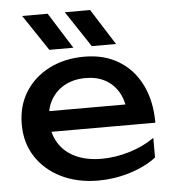

<svg xmlns="http://www.w3.org/2000/svg" viewBox="-56 -850 821 915"><g transform="rotate(-5 355.0 -392.5)"><path d="M378 14Q279 14 202 -23.5Q125 -61 81 -128Q37 -195 37 -284Q37 -372 78.5 -438.5Q120 -505 193.5 -542.5Q267 -580 362 -580Q457 -580 526.5 -537.5Q596 -495 634 -418Q672 -341 672 -237H139V-336H607L542 -299Q539 -355 515.5 -395Q492 -435 452.5 -456.5Q413 -478 359 -478Q302 -478 259.5 -455Q217 -432 193 -390.5Q169 -349 169 -292Q169 -229 197.5 -183Q226 -137 278.5 -112.5Q331 -88 403 -88Q468 -88 536 -108.5Q604 -129 656 -166V-72Q604 -32 529.5 -9Q455 14 378 14ZM409 -799 518 -627H402L288 -799ZM206 -799 314 -627H199L84 -799Z"/></g></svg>

Font: Unbounded
Style: Regular
Weight: 400
Designer: Luke Prowse, Jean-Baptiste Morizot, Fátima Lázaro, Florian Runge
Foundry: NaN
Version: Version 1.701;gftools[0.9.28.dev5+ged2979d]